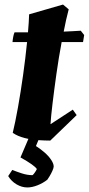

<svg xmlns="http://www.w3.org/2000/svg" viewBox="-20 -606 390 844"><path d="M201 12Q178 12 147.5 10Q117 8 87.5 0.5Q58 -7 36 -22Q47 -67 59 -134Q71 -201 81.5 -276Q92 -351 99 -421H35Q36 -434 38.5 -446Q41 -458 44 -464Q56 -464 71 -464Q86 -464 103 -464Q107 -509 108 -543L257 -586L282 -565Q276 -543 270.5 -518Q265 -493 260 -467Q282 -468 301.5 -469Q321 -470 335 -471L350 -452L345 -421H251Q238 -352 228 -281Q218 -210 211 -151.5Q204 -93 202 -60L300 -124L317 -100ZM100 218Q76 218 53 204.5Q30 191 16 168L34 141Q51 148 75.5 156Q100 164 123 164Q127 161 133 152.5Q139 144 142 137Q131 120 70 86L117 -24H163L138 36Q157 48 175 63.5Q193 79 204.5 96Q216 113 216 126Q216 132 210.5 144.5Q205 157 198 168.5Q191 180 188 184Q169 199 145 208.5Q121 218 100 218Z"/></svg>

Font: Albura ExtraBold
Style: Italic
Weight: 758
Italic angle: -7°
Designer: Mercedes Jáuregui
Foundry: Omnibus-Type Team
Version: Version 1.000; ttfautohint (v1.8.3)